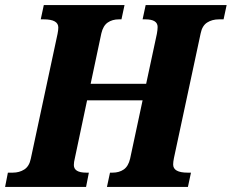

<svg xmlns="http://www.w3.org/2000/svg" viewBox="-54 -734 910 754"><path d="M-34 0 -23 -56H-4Q22 -56 41.5 -68.5Q61 -81 67 -111L172 -601Q175 -616 175 -626Q175 -658 118 -658H106L118 -714H435L423 -658H413Q387 -658 369 -645.5Q351 -633 344 -603L302 -405H520L562 -601Q565 -617 565 -628Q565 -658 517 -658H506L518 -714H836L824 -658H806Q779 -658 759.5 -645.5Q740 -633 734 -603L629 -113Q626 -98 626 -88Q626 -56 683 -56H696L684 0H366L378 -56H388Q414 -56 432 -68.5Q450 -81 457 -111L506 -340H288L240 -113Q236 -97 236 -86Q236 -56 285 -56H295L284 0Z"/></svg>

Font: Noto Serif SemiCondensed ExtraBold
Style: Italic
Weight: 800
Width: 4
Italic angle: -12°
Designer: Monotype Design Team
Foundry: Monotype Imaging Inc.
Version: Version 2.014; ttfautohint (v1.8.4.7-5d5b)